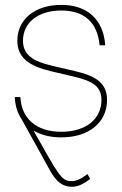

<svg xmlns="http://www.w3.org/2000/svg" viewBox="-20 -542 487 767"><path d="M224.6 6.8C336.4 6.8 407.7 -53.7 407.7 -142.6C407.7 -210.9 361.8 -238.8 278.3 -258.3L188 -279.3C112.3 -296.9 71.8 -322.8 71.8 -379.4C71.8 -452.1 132.8 -500 225.1 -500C317.4 -500 369.1 -452.1 377.9 -361.3H400.4C393.1 -463.4 329.6 -522.5 225.1 -522.5C120.1 -522.5 49.3 -465.3 49.3 -379.4C49.3 -311.5 95.7 -278.3 184.1 -257.3L273.4 -236.3C346.2 -219.2 385.3 -199.2 385.3 -142.6C385.3 -66.9 323.7 -15.6 224.6 -15.6C123.5 -15.6 65.4 -69.8 61.5 -154.3H39.1C40.5 -120.1 49.8 -89.8 66.9 -64.9L181.2 141.6C205.6 185.5 231.9 204.1 267.1 204.1C288.1 204.1 308.6 196.8 340.3 172.9L329.6 153.3C302.7 173.8 284.2 181.6 266.1 181.6C224.1 181.6 214.4 156.7 113.8 -20.5C143.1 -2.9 180.7 6.8 224.6 6.8Z"/></svg>

Font: Raveo Display Display Thin
Style: Regular
Weight: 100
Designer: Jakub Foglar, Rasmus Andersson (Inter)
Foundry: Jakubfoglar.com
Version: Version 1.100;Glyphs 3.2.3 (3260)